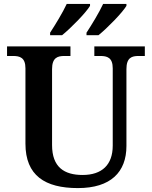

<svg xmlns="http://www.w3.org/2000/svg" viewBox="-20 -951 776 981"><path d="M422 -784V-771H483C528 -807 605 -886 626 -921V-931H507C486 -886 450 -827 422 -784ZM236 -784V-771H297C342 -807 419 -886 440 -921V-931H321C300 -886 264 -827 236 -784ZM378 10C546 10 626 -72 626 -205V-598C626 -657 654 -665 688 -665H720V-714H462V-665H493C527 -665 556 -657 556 -602V-207C556 -109 501 -57 402 -57C309 -57 246 -96 246 -210V-598C246 -657 275 -665 309 -665H340V-714H16V-665H47C81 -665 110 -657 110 -602V-217C110 -54 210 10 378 10Z"/></svg>

Font: Noto Serif Tamil SemiBold
Style: Italic
Weight: 600
Italic angle: -12°
Designer: Indian Type Foundry, Tom Grace, and the Monotype Design Team
Foundry: Monotype Imaging Inc.
Version: Version 2.003